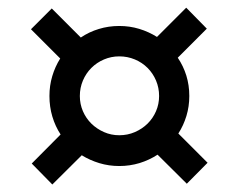

<svg xmlns="http://www.w3.org/2000/svg" viewBox="-20 -586 620 499"><path d="M108.5 -336.5C108.5 -317.8 111 -300.1 116 -283.2C121 -266.4 128.2 -250.8 137.5 -236.5L62.5 -161L116 -106.5L192.5 -182.5C206.5 -173.8 221.8 -167 238.2 -162C254.8 -157 272 -154.5 290 -154.5C308.3 -154.5 325.9 -157.1 342.8 -162.2C359.6 -167.4 375.2 -174.7 389.5 -184L465.5 -108.5L519.5 -163L443.5 -239C452.5 -253 459.5 -268.2 464.5 -284.7C469.5 -301.2 472 -318.5 472 -336.5C472 -355.2 469.4 -372.8 464.3 -389.5C459.1 -406.2 451.7 -421.7 442 -436L517.5 -511.5L464 -566L388 -490C373.7 -499 358.3 -506 341.8 -511C325.3 -516 308 -518.5 290 -518.5C271.3 -518.5 253.6 -515.9 236.8 -510.7C219.9 -505.6 204.3 -498.2 190 -488.5L114.5 -564L60.5 -510L136.5 -434C127.5 -419.7 120.6 -404.3 115.8 -388C110.9 -371.7 108.5 -354.5 108.5 -336.5ZM187.5 -336.5C187.5 -350.8 190.2 -364.2 195.5 -376.7C200.8 -389.2 208.2 -400.2 217.5 -409.5C226.8 -418.8 237.8 -426.2 250.3 -431.5C262.8 -436.8 276 -439.5 290 -439.5C304.3 -439.5 317.8 -436.8 330.5 -431.5C343.2 -426.2 354.2 -418.8 363.5 -409.5C372.8 -400.2 380.2 -389.2 385.5 -376.7C390.8 -364.2 393.5 -350.8 393.5 -336.5C393.5 -322.5 390.8 -309.3 385.5 -297C380.2 -284.7 372.8 -273.9 363.5 -264.7C354.2 -255.6 343.2 -248.2 330.5 -242.7C317.8 -237.2 304.3 -234.5 290 -234.5C276 -234.5 262.8 -237.2 250.3 -242.7C237.8 -248.2 226.8 -255.6 217.5 -264.7C208.2 -273.9 200.8 -284.7 195.5 -297C190.2 -309.3 187.5 -322.5 187.5 -336.5Z"/></svg>

Font: Lato Semibold
Style: Regular
Weight: 600
Designer: Lukasz Dziedzic
Foundry: tyPoland Lukasz Dziedzic
Version: Version 2.006; 2014-01-15